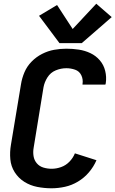

<svg xmlns="http://www.w3.org/2000/svg" viewBox="-20 -1005 621 1033"><path d="M257 8Q293 8 329.5 0Q366 -8 399.5 -28Q433 -48 458.5 -78Q484 -108 499 -143L383 -180Q373 -155 353.5 -135Q334 -115 308.5 -106Q283 -97 258 -97Q235 -97 213.5 -103.5Q192 -110 178 -126.5Q164 -143 160.5 -165Q157 -187 161 -210L214 -535Q219 -563 235.5 -589Q252 -615 280 -626.5Q308 -638 337 -638Q361 -638 384 -630Q407 -622 417.5 -600Q428 -578 424 -553V-550H547Q548 -554 549 -557Q554 -591 546 -623.5Q538 -656 517 -680.5Q496 -705 466.5 -719Q437 -733 404 -738Q371 -743 337 -743Q304 -743 271 -737Q238 -731 206.5 -715Q175 -699 150 -673.5Q125 -648 111.5 -616Q98 -584 93 -552L39 -227Q32 -187 35.5 -148.5Q39 -110 59 -78.5Q79 -47 110.5 -27Q142 -7 180 0.5Q218 8 257 8ZM300 -773H420L581 -913L498 -985L371 -849L287 -978L190 -920Z"/></svg>

Font: Iosevka Sparkle
Style: Bold Italic
Weight: 700
Italic angle: -9°
Designer: Belleve Invis
Foundry: Belleve Invis
Version: Version 4.5.0; ttfautohint (v1.8.3)